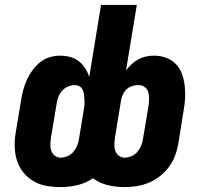

<svg xmlns="http://www.w3.org/2000/svg" viewBox="-20 -755 840 783"><path d="M227 8Q198 8 169.5 3Q141 -2 117 -16Q93 -30 75.5 -51.5Q58 -73 49.5 -99.5Q41 -126 40 -155.5Q39 -185 44 -214L67 -352Q70 -372 76 -392.5Q82 -413 91 -432.5Q100 -452 113.5 -470Q127 -488 144 -501.5Q161 -515 182 -521.5Q203 -528 224 -528Q245 -528 265 -523Q285 -518 300.5 -506Q316 -494 327 -477Q338 -460 344 -441L392 -735H538L494 -468Q505 -482 517 -493.5Q529 -505 544 -513Q559 -521 575 -524.5Q591 -528 607 -528Q633 -528 656 -520Q679 -512 696 -495Q713 -478 721.5 -455Q730 -432 733 -407.5Q736 -383 735 -357Q734 -331 729 -306L707 -168Q703 -144 694 -120Q685 -96 669 -74.5Q653 -53 632 -36.5Q611 -20 587 -10Q563 0 538 4Q513 8 488 8Q453 8 419.5 0Q386 -8 359 -28Q330 -8 295.5 0Q261 8 227 8ZM488 -112Q502 -112 516 -118Q530 -124 540 -135.5Q550 -147 555.5 -160.5Q561 -174 563 -188L586 -325Q588 -339 588 -353Q588 -367 584.5 -379.5Q581 -392 570 -400Q559 -408 546 -408Q533 -408 520.5 -404.5Q508 -401 498 -392.5Q488 -384 482 -372Q476 -360 474 -348L449 -195Q447 -181 446.5 -167Q446 -153 450 -140.5Q454 -128 464.5 -120Q475 -112 488 -112ZM227 -112Q241 -112 255 -118Q269 -124 279 -135.5Q289 -147 294.5 -160.5Q300 -174 302 -188L322 -309Q324 -319 324.5 -329.5Q325 -340 324.5 -350.5Q324 -361 322.5 -370.5Q321 -380 317 -389Q313 -398 304 -403Q295 -408 285 -408Q271 -408 257 -402Q243 -396 233 -384.5Q223 -373 218 -359.5Q213 -346 211 -332L188 -195Q186 -181 185.5 -167Q185 -153 189 -140.5Q193 -128 203.5 -120Q214 -112 227 -112Z"/></svg>

Font: Iosevka Aile Heavy Oblique
Style: Regular
Weight: 900
Italic angle: -9°
Designer: Belleve Invis
Foundry: Belleve Invis
Version: Version 31.1.0; ttfautohint (v1.8.4)